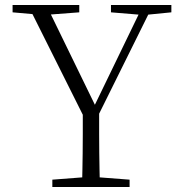

<svg xmlns="http://www.w3.org/2000/svg" viewBox="-20 -743 722 763"><path d="M188 0V-29L331 -40H352L495 -29V0ZM306 0Q307 -38 307.5 -69Q308 -100 308.5 -133.5Q309 -167 309 -210.5Q309 -254 309 -316H374Q374 -254 374 -210.5Q374 -167 374.5 -134Q375 -101 375.5 -69.5Q376 -38 377 0ZM323 -259 91 -723H164L370 -300H345L350 -312L549 -723H588L358 -259ZM30 -694V-723H295V-694L163 -684H143ZM421 -694V-723H661V-694L560 -684H542Z"/></svg>

Font: Noto Serif JP
Style: Regular
Weight: 200
Designer: Ryoko NISHIZUKA 西塚涼子 (kana & ideographs); Frank Grießhammer (Latin, Greek & Cyrillic); Wenlong ZHANG 张文龙 (bopomofo); San
Foundry: Adobe
Version: Version 2.001;hotconv 1.1.0;makeotfexe 2.6.0